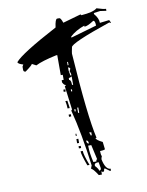

<svg xmlns="http://www.w3.org/2000/svg" viewBox="-82 -779 643 839"><g transform="rotate(-10 239.5 -360.0)"><path d="M274.4 -612.3 389.6 -645.5Q389.6 -668 380.9 -668Q352.5 -649.4 338.9 -649.4V-654.3Q299.8 -640.6 274.4 -617.2ZM293 -18.6Q301.8 -18.6 301.8 -28.3L296.9 -55.7Q278.3 -55.7 278.3 -46.9V-42Q293 -26.4 293 -18.6ZM288.1 -60.5Q288.1 -69.3 293 -69.3L278.3 -134.8H264.6V-129.9Q264.6 -103.5 274.4 -60.5ZM269.5 -143.6Q269.5 -158.2 259.8 -158.2V-153.3Q261.7 -143.6 269.5 -143.6ZM288.1 -176.8V-190.4H278.3Q283.2 -181.6 283.2 -176.8ZM237.3 -292V-301.8H232.4V-292ZM251 -283.2V-306.6H246.1V-283.2ZM237.3 -380.9V-389.6H232.4V-380.9ZM246.1 -408.2V-445.3Q237.3 -440.4 232.4 -440.4V-431.6Q241.2 -431.6 241.2 -408.2ZM246.1 -450.2Q246.1 -460 241.2 -468.8Q246.1 -477.5 246.1 -482.4L237.3 -487.3V-473.6L241.2 -450.2ZM241.2 -496.1V-510.7H237.3V-496.1ZM301.8 0H288.1Q267.6 -32.2 259.8 -32.2Q259.8 -37.1 264.6 -46.9Q246.1 -192.4 218.8 -296.9Q218.8 -301.8 222.7 -301.8L209 -408.2Q213.9 -408.2 213.9 -413.1Q207 -413.1 200.2 -426.8V-436.5H209V-459H200.2V-547.9H195.3Q130.9 -534.2 102.5 -519.5L84 -529.3Q84 -524.4 51.8 -501Q42 -501 42 -510.7V-524.4L46.9 -533.2Q23.4 -540 23.4 -547.9Q51.8 -582 213.9 -668Q218.8 -705.1 227.5 -705.1H237.3Q243.2 -705.1 251 -682.6L330.1 -705.1Q334 -705.1 334 -701.2Q388.7 -705.1 404.3 -719.7Q434.6 -710 445.3 -710V-701.2Q441.4 -701.2 418 -705.1L389.6 -701.2V-696.3Q408.2 -674.8 408.2 -654.3L450.2 -659.2L455.1 -649.4V-645.5Q450.2 -645.5 450.2 -649.4Q269.5 -587.9 269.5 -570.3Q264.6 -546.9 264.6 -543Q283.2 -262.7 306.6 -162.1H301.8Q301.8 -153.3 330.1 -139.6L334 -106.4Q327.1 -102.5 311.5 -102.5Q311.5 -86.9 315.4 -79.1Q311.5 -70.3 311.5 -65.4Q321.3 -18.6 343.8 -18.6V-9.8H338.9L320.3 -23.4H315.4Q315.4 -9.8 306.6 -9.8Q306.6 -13.7 301.8 -13.7ZM255.9 -50.8H246.1Q227.5 -101.6 227.5 -116.2H237.3Q237.3 -98.6 255.9 -50.8ZM232.4 -129.9H222.7V-139.6H232.4ZM227.5 -153.3H218.8V-171.9H227.5ZM222.7 -185.5H218.8V-195.3H222.7ZM213.9 -273.4H204.1V-283.2H213.9ZM213.9 -310.5H204.1Q204.1 -325.2 200.2 -343.8H209ZM209 -384.8H200.2V-394.5H209Z"/></g></svg>

Font: Blackcraft
Style: Regular
Weight: 400
Designer: GGBotNet
Foundry: GGBotNet
Version: 1.00